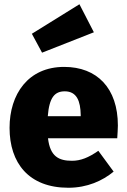

<svg xmlns="http://www.w3.org/2000/svg" viewBox="-20 -866 597 904"><path d="M422 -714 354 -846 130 -707 178 -618ZM535 -275C535 -451 437 -551 282 -551C112 -551 25 -422 25 -264C25 -99 115 18 302 18C391 18 463 -15 515 -58L443 -156C397 -124 360 -109 319 -109C257 -109 216 -129 206 -215H532C533 -233 535 -258 535 -275ZM360 -319H205C212 -408 238 -436 285 -436C342 -436 359 -389 360 -325Z"/></svg>

Font: Fira Sans ExtraBold
Style: Regular
Weight: 800
Designer: bBox Type GmbH & Carrois Corporate GbR & Edenspiekermann AG
Foundry: bBox Type GmbH & Carrois Corporate GbR & Edenspiekermann AG
Version: Version 4.300;PS 004.300;hotconv 1.0.88;makeotf.lib2.5.64775